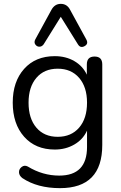

<svg xmlns="http://www.w3.org/2000/svg" viewBox="-20 -786 626 995"><path d="M344 -734 427 -582Q440 -559 418.5 -547Q397 -535 384 -556L295 -699L206 -556Q197 -544 184 -544Q171 -544 163 -555.5Q155 -567 163 -582L246 -734Q263 -766 295 -766Q328 -766 344 -734ZM291 189Q174 189 96 137Q79 124 78.5 107Q78 90 92.5 79Q107 68 124 77Q201 124 287 124Q431 124 431 -24V-109Q410 -63 365 -37Q320 -11 264 -11Q164 -11 105 -77.5Q46 -144 46 -254Q46 -363 105 -429Q164 -495 264 -495Q321 -495 365 -469.5Q409 -444 430 -399V-452Q430 -493 470 -493Q510 -493 510 -452V-35Q510 189 291 189ZM431 -254Q431 -335 390 -382.5Q349 -430 279 -430Q209 -430 168.5 -382.5Q128 -335 128 -254Q128 -172 168.5 -124.5Q209 -77 279 -77Q349 -77 390 -124.5Q431 -172 431 -254Z"/></svg>

Font: Nunito
Style: Regular
Weight: 400
Designer: Vernon Adams
Foundry: Vernon Adams
Version: Version 3.602